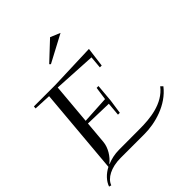

<svg xmlns="http://www.w3.org/2000/svg" viewBox="-237 -901 1100 1100"><g transform="rotate(-45 312.5 -351.0)"><path d="M252 -669 259 -662 425 -750 365 -775ZM341.3 -186 353.8 -272 363.3 -381H348.3L336.9 -301.5L170.5 -292L183.9 -445L192.2 -540L451 -525.5L444.5 -451H459.5L474.9 -570L191 -560H19L17.7 -545L122.2 -540L76.2 -13.3C38.8 6.1 10.9 35.1 -1.3 69.3L12.8 73.2C27.8 31.2 83.3 0 162 0H355C441.5 0 558.7 -31 625.2 -117L612.4 -130C550.3 -49 437.2 -40.3 358.5 -40L188 -39.5C153.1 -39.4 121 -32 92 -20V-22C125 -47 153.1 -92.3 156.8 -135L168.8 -271.9L333.4 -267.3L326.3 -186Z"/></g></svg>

Font: Galberik
Style: Regular
Weight: 400
Designer: Gluk
Foundry: Gluk
Version: Version 0.50